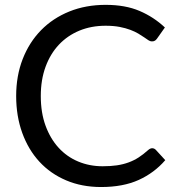

<svg xmlns="http://www.w3.org/2000/svg" viewBox="-20 -744 725 772"><path d="M592 -148Q600 -148 606.5 -141.5L644.5 -100Q600.5 -49 537.8 -20.5Q475 8 386.5 8Q309 8 246 -18.8Q183 -45.5 138.5 -93.8Q94 -142 69.5 -209.5Q45 -277 45 -358Q45 -439 71.2 -506.5Q97.5 -574 145 -622.5Q192.5 -671 258.8 -697.8Q325 -724.5 405 -724.5Q484 -724.5 541.2 -700Q598.5 -675.5 643 -633.5L611.5 -589Q608 -584 603.5 -580.8Q599 -577.5 590.5 -577.5Q584 -577.5 576.8 -582.2Q569.5 -587 559.5 -594Q549.5 -601 536 -609Q522.5 -617 504 -624Q485.5 -631 461 -635.8Q436.5 -640.5 404.5 -640.5Q347 -640.5 299.2 -620.8Q251.5 -601 217 -564.5Q182.5 -528 163.2 -475.5Q144 -423 144 -358Q144 -291 163.2 -238.5Q182.5 -186 215.8 -149.8Q249 -113.5 294.5 -94.5Q340 -75.5 392.5 -75.5Q424.5 -75.5 450 -79.2Q475.5 -83 497.2 -91Q519 -99 537.8 -111.2Q556.5 -123.5 575.5 -140.5Q584 -148 592 -148Z"/></svg>

Font: LatoHex
Style: Regular
Weight: 400
Designer: Lukasz Dziedzic
Foundry: tyPoland Lukasz Dziedzic
Version: Version 1.104; Western+Polish opensource